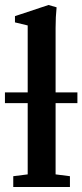

<svg xmlns="http://www.w3.org/2000/svg" viewBox="-28 -746 329 766"><path d="M24.9 0V-43L82.5 -50.3V-334.5H-8.3V-377.4H82.5V-644.5L31.7 -656.7V-681.6L165.5 -726.1L197.8 -716.8Q193.8 -679.2 193.8 -634.8V-377.4H280.8V-334.5H193.8V-50.3L251 -43V0Z"/></svg>

Font: Elstob 6pt SemiBold
Style: Regular
Weight: 600
Designer: Peter S. Baker
Version: Version 1.015